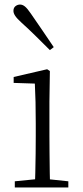

<svg xmlns="http://www.w3.org/2000/svg" viewBox="-20 -823 365 843"><path d="M45 0V-27L156 -38H175L280 -27V0ZM133 0Q134 -24 135 -64.5Q136 -105 136.5 -149Q137 -193 137 -226V-281Q137 -332 136 -375Q135 -418 133 -456L40 -459V-485L187 -519L199 -511L197 -377V-226Q197 -193 197.5 -149Q198 -105 198.5 -64.5Q199 -24 200 0ZM216 -616 199 -603Q167 -635 135.5 -666Q104 -697 75 -723Q55 -741 47 -753Q39 -765 39 -775Q39 -789 48 -796Q57 -803 68 -803Q79 -803 89.5 -794.5Q100 -786 115 -764Q138 -730 164.5 -692Q191 -654 216 -616Z"/></svg>

Font: Noto Serif KR ExtraLight
Style: Regular
Weight: 200
Designer: Ryoko NISHIZUKA 西塚涼子 (kana & ideographs); Frank Grießhammer (Latin, Greek & Cyrillic); Wenlong ZHANG 张文龙 (bopomofo); San
Foundry: Adobe
Version: Version 2.002-H1;hotconv 1.1.0;makeotfexe 2.6.0